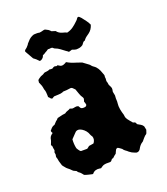

<svg xmlns="http://www.w3.org/2000/svg" viewBox="-137 -817 814 935"><g transform="rotate(-20 270.5 -349.0)"><path d="M422 -664Q415 -640 397 -627Q390 -622 383 -617Q376 -612 371 -605Q369 -601 367 -601Q361 -600 357.5 -595Q354 -590 350 -585Q342 -579 333.5 -577Q325 -575 314 -575Q307 -576 294 -581Q286 -579 277 -576Q274 -579 271 -581Q268 -583 265 -585Q254 -593 243 -601.5Q232 -610 218 -615Q215 -616 212 -619Q209 -622 207 -623Q201 -624 195.5 -623Q190 -622 185 -623Q180 -620 176 -617Q172 -614 167 -612Q161 -607 152 -604Q151 -600 149.5 -597.5Q148 -595 146 -592Q142 -588 138 -585.5Q134 -583 128 -583L115 -596Q113 -598 110 -600Q107 -602 102 -606L77 -650Q78 -652 78 -654Q78 -656 79 -657Q90 -664 100 -677Q102 -682 105.5 -685Q109 -688 112 -692Q125 -708 145 -714Q151 -714 158.5 -714.5Q166 -715 174 -713Q176 -713 177.5 -713.5Q179 -714 182 -714Q186 -715 190 -716Q194 -717 198 -718Q203 -719 206.5 -717Q210 -715 214 -713Q219 -711 223 -707.5Q227 -704 232 -699Q238 -698 251 -693Q261 -679 281 -674Q287 -673 292 -671Q297 -669 301 -667Q319 -671 333.5 -681.5Q348 -692 361 -705Q366 -709 369 -714.5Q372 -720 377 -721Q382 -720 384.5 -716.5Q387 -713 391 -710Q399 -699 407.5 -688.5Q416 -678 422 -664ZM501 -91Q500 -87 498.5 -83.5Q497 -80 496 -76Q494 -70 486 -66Q482 -62 477.5 -57Q473 -52 469 -47Q468 -44 463 -41Q449 -33 439 -14Q439 -14 439 -13.5Q439 -13 438 -12Q427 3 411 -5Q396 -10 384 -20Q378 -26 371 -30.5Q364 -35 359 -43Q355 -46 349.5 -50Q344 -54 339 -56Q331 -54 330 -51Q328 -47 325.5 -42Q323 -37 321 -32Q312 -26 302 -16Q295 -16 292 -10.5Q289 -5 283 -3H261Q251 -2 246 0Q241 2 230 10Q228 9 223 9Q212 7 202 10Q192 13 185 22Q184 23 181 23Q172 21 161.5 18.5Q151 16 141 12Q137 7 132.5 1.5Q128 -4 122 -8Q118 -10 116.5 -13Q115 -16 113 -18Q109 -20 105.5 -21.5Q102 -23 100 -24Q97 -26 95 -28Q91 -33 85.5 -37.5Q80 -42 75 -46Q70 -50 66.5 -55Q63 -60 59 -64Q58 -66 57.5 -66.5Q57 -67 56 -68Q54 -76 51 -84.5Q48 -93 47 -101Q47 -104 46 -106.5Q45 -109 44 -112Q42 -118 44 -123Q46 -129 44 -135Q42 -141 46 -147Q47 -149 46.5 -151.5Q46 -154 46 -155Q45 -159 44.5 -162Q44 -165 44 -169Q44 -172 42.5 -174.5Q41 -177 39 -179Q42 -187 45 -194.5Q48 -202 49 -210Q51 -216 54 -220.5Q57 -225 67 -232L63 -239Q63 -241 62.5 -242.5Q62 -244 62 -245Q67 -251 72 -256.5Q77 -262 85 -265Q88 -265 90 -267Q93 -270 96 -273.5Q99 -277 103 -281Q107 -283 110 -286.5Q113 -290 115 -292Q126 -294 134 -296.5Q142 -299 154 -300Q155 -300 155.5 -300.5Q156 -301 158 -301Q163 -306 172 -308.5Q181 -311 186 -315Q189 -314 191.5 -313Q194 -312 198 -311Q205 -311 212.5 -313Q220 -315 229 -312Q230 -310 231 -309Q232 -308 233 -306Q237 -296 248 -296Q251 -296 254 -296Q257 -296 260 -297Q262 -297 265 -300Q268 -303 268 -306Q267 -311 266 -315Q265 -319 263 -323Q265 -327 265.5 -331Q266 -335 267 -338Q266 -340 266 -341.5Q266 -343 265 -344Q257 -355 253 -367.5Q249 -380 244 -393L235 -402Q229 -409 220 -407Q202 -404 186 -404Q182 -404 181 -402Q170 -398 158.5 -398Q147 -398 135 -397Q132 -396 129.5 -394Q127 -392 123 -390Q117 -391 114 -395.5Q111 -400 106 -404V-414Q106 -422 105 -430Q104 -438 101 -445Q101 -446 100.5 -447.5Q100 -449 100 -450Q99 -458 96.5 -466Q94 -474 90 -482Q88 -484 88.5 -486.5Q89 -489 90 -498Q96 -504 108 -511Q113 -513 118.5 -515Q124 -517 128 -521Q135 -523 143 -523.5Q151 -524 158 -528Q161 -527 165 -527Q169 -527 173 -527Q175 -528 181 -532Q187 -535 192 -532.5Q197 -530 202 -534Q206 -531 210 -529Q221 -521 235 -528Q237 -529 240.5 -530.5Q244 -532 246 -534Q252 -530 258 -527.5Q264 -525 270 -522Q276 -520 283 -517.5Q290 -515 297 -513Q307 -510 320 -505Q327 -500 333.5 -495Q340 -490 347 -485Q353 -481 355 -477Q360 -471 365.5 -467.5Q371 -464 376 -459Q385 -449 390 -437.5Q395 -426 399 -414Q401 -410 400 -405.5Q399 -401 400 -396Q401 -392 400 -387Q399 -382 400 -377Q402 -373 402.5 -368.5Q403 -364 404 -359Q412 -344 413 -339Q414 -334 411 -320Q412 -315 413 -310Q414 -305 415 -300Q415 -296 414.5 -292.5Q414 -289 414 -284Q414 -278 414.5 -272.5Q415 -267 414 -261Q412 -245 415 -228.5Q418 -212 423 -197Q424 -193 424 -189.5Q424 -186 425 -183Q427 -180 428 -177.5Q429 -175 430 -173Q435 -166 440.5 -159.5Q446 -153 452 -146Q454 -145 462 -143Q465 -140 468 -132Q468 -132 469 -131.5Q470 -131 471 -130Q478 -126 485 -122Q492 -118 497 -110Q498 -106 499 -101Q500 -96 501 -91ZM243 -150Q241 -153 239 -156Q237 -159 236 -162Q229 -184 207 -198Q201 -200 199 -202Q181 -208 171 -195Q165 -189 159 -182.5Q153 -176 147 -170Q145 -146 150 -123Q152 -119 154 -116Q156 -113 159 -109Q163 -103 167 -102H199Q204 -105 206.5 -107.5Q209 -110 212 -112Q217 -113 222 -113.5Q227 -114 231 -115Q237 -115 238 -118Q249 -134 243 -150Z"/></g></svg>

Font: Darumadrop One
Style: Regular
Weight: 400
Version: Version 1.000